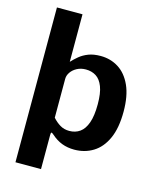

<svg xmlns="http://www.w3.org/2000/svg" viewBox="-129 -811 861 1059"><g transform="rotate(15 302.0 -281.0)"><path d="M208.5 -723V-451.7Q225.1 -469.8 246.2 -487.2Q267.3 -504.6 296.2 -515.8Q325 -527 365.4 -527Q422.1 -527 467.6 -498.4Q513.1 -469.8 539.8 -411.1Q566.4 -352.4 566.4 -262.5Q566.4 -168.8 539 -108.6Q511.7 -48.3 464.2 -19.2Q416.8 10 357 10Q318.7 10 286.5 -2.2Q254.4 -14.4 226.2 -39.7Q215.6 -49.1 212 -48.3Q208.4 -47.5 208.4 -34.1V161H62.5V-723ZM208.4 -132.6Q227.9 -110.5 251 -96.6Q274 -82.7 303.8 -82.7Q338.6 -82.7 364.1 -100.9Q389.7 -119.1 403.9 -159.2Q418.2 -199.3 418.2 -265.4Q418.2 -328.4 403.9 -365.3Q389.6 -402.2 364.4 -418.1Q339.3 -434 306.1 -434Q277.9 -434 255.7 -422.3Q233.6 -410.6 221 -392.3Q208.4 -374 208.4 -354.3Z"/></g></svg>

Font: Public Sans Thin
Style: Regular
Weight: 100
Designer: The Public Sans project authors (U.S. Web Design System). Libre Franklin designed by Pablo Impallari and Rodrigo Fuenzal
Version: Version 1.008